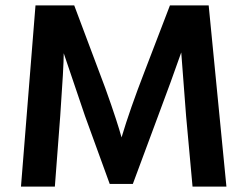

<svg xmlns="http://www.w3.org/2000/svg" viewBox="-20 -694 920 714"><path d="M184 0H58L112 -674H256L348 -429Q372 -367 393 -305.5Q414 -244 423 -214L432 -183Q463 -287 518 -429L612 -674H756L822 0H696L672 -263L654 -499Q618 -396 568 -263L474 -10H388L296 -263L217 -496Q217 -447 204 -263Z"/></svg>

Font: Hind Siliguri SemiBold
Style: Regular
Weight: 600
Designer: Jyotish Sonowal
Foundry: Indian Type Foundry
Version: Version 1.001;PS 1.0;hotconv 1.0.86;makeotf.lib2.5.63406; tt